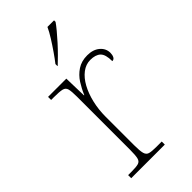

<svg xmlns="http://www.w3.org/2000/svg" viewBox="-240 -825 885 885"><g transform="rotate(-45 202.5 -383.0)"><path d="M49 0V-20H71Q101 -20 115.5 -24Q130 -28 134 -44.5Q138 -61 138 -98V-442Q138 -477 134 -492.5Q130 -508 114 -512Q98 -516 61 -516H43V-536H162L165 -424H167Q179 -453 196.5 -480.5Q214 -508 241 -526Q268 -544 306 -544Q344 -544 367 -524.5Q390 -505 390 -476Q390 -463 385 -453Q380 -443 369 -443Q369 -487 352 -503Q335 -519 301 -519Q272 -519 247 -500Q222 -481 204 -448Q186 -415 176 -372.5Q166 -330 166 -284V-98Q166 -61 170.5 -44.5Q175 -28 189 -24Q203 -20 233 -20H268V0ZM174 -619Q189 -638 207 -664Q225 -690 242 -717Q259 -744 269 -766H312V-756Q303 -743 286.5 -723Q270 -703 250 -681Q230 -659 210.5 -639.5Q191 -620 176 -606H174Z"/></g></svg>

Font: Noto Serif Tibetan Thin
Style: Regular
Weight: 250
Version: Version 2.103